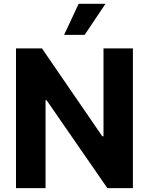

<svg xmlns="http://www.w3.org/2000/svg" viewBox="-20 -979 775 999"><path d="M671.5 -727.3V0H538.7L222.3 -457.7H217V0H63.2V-727.3H198.2L512.1 -269.9H518.5V-727.3ZM313.6 -797.6 389.2 -959.2H528.8L420.5 -797.6Z"/></svg>

Font: Inter UI
Style: Bold
Weight: 700
Designer: Rasmus Andersson
Foundry: rsms
Version: 3.2;8d6f07862